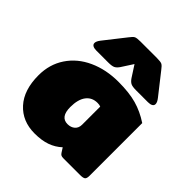

<svg xmlns="http://www.w3.org/2000/svg" viewBox="-201 -868 1021 1021"><g transform="rotate(45 310.0 -357.0)"><path d="M104 -551Q104 -564 119 -583L211 -700Q225 -719 234.5 -724Q244 -729 272 -729H396Q424 -729 433.5 -724Q443 -719 457 -700L549 -583Q564 -564 564 -551Q564 -540 554.5 -534.5Q545 -529 528 -529H439Q411 -529 399 -535Q387 -541 376 -557L334 -622L292 -557Q281 -541 269 -535Q257 -529 229 -529H140Q123 -529 113.5 -534.5Q104 -540 104 -551ZM15 -219Q15 -301 57 -364Q99 -427 173.5 -461Q248 -495 341 -495Q421 -495 476.5 -479.5Q532 -464 585 -429V-33Q585 -13 577.5 -6.5Q570 0 547 0H421Q410 0 404 -3Q398 -6 393 -14L377 -39Q348 -12 310 1.5Q272 15 219 15Q127 15 71 -46.5Q15 -108 15 -219ZM365 -197V-333Q356 -337 341 -337Q300 -337 277 -306.5Q254 -276 254 -219Q254 -144 308 -144Q333 -144 349 -158Q365 -172 365 -197Z"/></g></svg>

Font: Mitr
Style: Bold
Weight: 700
Designer: Thanarat Vachiruckul
Foundry: Cadson Demak
Version: Version 1.003